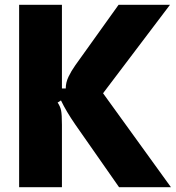

<svg xmlns="http://www.w3.org/2000/svg" viewBox="-20 -783 735 803"><path d="M60 0V-763H239V-413H255Q255 -438 266.5 -462Q278 -486 295 -510L476 -763H691L411 -393L695 0H478L295 -262Q257 -317 235 -363L221 -354Q232 -338 235.5 -321Q239 -304 239 -261V0Z"/></svg>

Font: Open Sauce Sans Black
Style: Regular
Weight: 900
Designer: Alfredo Marco Pradil
Foundry: Creative Sauce Fz LLC
Version: Version 1.477